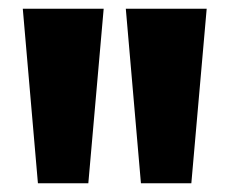

<svg xmlns="http://www.w3.org/2000/svg" viewBox="-20 -828 524 438"><path d="M66.5 -410 32 -808H216.5L181.5 -410ZM301.5 -410 267 -808H451.5L416.5 -410Z"/></svg>

Font: Encode Sans SC Condensed Thin ExtraBold
Style: Regular
Weight: 800
Version: Version 3.002